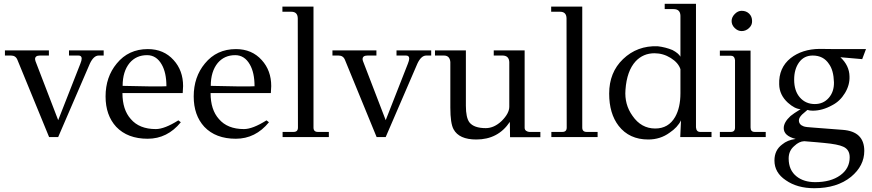

<svg xmlns="http://www.w3.org/2000/svg" viewBox="-20 -723 4601 1013"><path d="M527 -457V-430H501Q474 -430 454 -387L287 0H239L72 -407Q63 -430 38 -430H6V-457H238V-430H191Q165 -430 165 -411Q165 -407 167 -401L287 -89L404 -387Q411 -404 411 -414Q411 -430 394 -430H344V-457Z M944 -232H626Q626 -144 670 -95Q715 -42 802 -42Q848 -42 921 -88L934 -78Q863 9 759 9Q653 9 593 -54Q537 -115 537 -214Q537 -317 596 -388Q658 -464 760 -464Q844 -464 896 -406Q946 -351 946 -269Q946 -258 944 -232ZM858 -268Q858 -340 833 -383Q805 -432 756 -432Q699 -432 664 -391Q627 -346 627 -270Q814 -265 858 -268Z M1409 -232H1091Q1091 -144 1135 -95Q1180 -42 1267 -42Q1313 -42 1386 -88L1399 -78Q1328 9 1224 9Q1118 9 1058 -54Q1002 -115 1002 -214Q1002 -317 1061 -388Q1123 -464 1225 -464Q1309 -464 1361 -406Q1411 -351 1411 -269Q1411 -258 1409 -232ZM1323 -268Q1323 -340 1298 -383Q1270 -432 1221 -432Q1164 -432 1129 -391Q1092 -346 1092 -270Q1279 -265 1323 -268Z M1715 -27V0H1471V-27H1529Q1552 -27 1552 -50L1551 -627Q1550 -661 1517 -661H1470V-688H1634V-50Q1634 -27 1657 -27Z M2255 -457V-430H2229Q2202 -430 2182 -387L2015 0H1967L1800 -407Q1791 -430 1766 -430H1734V-457H1966V-430H1919Q1893 -430 1893 -411Q1893 -407 1895 -401L2015 -89L2132 -387Q2139 -404 2139 -414Q2139 -430 2122 -430H2072V-457Z M2831 -27V1H2671L2670 -80Q2608 13 2493 13Q2402 13 2373 -41Q2356 -72 2356 -155V-396Q2353 -430 2322 -430H2275V-457H2438V-165Q2438 -102 2457 -77Q2481 -47 2543 -47Q2587 -47 2627 -85Q2667 -125 2667 -160V-396Q2665 -430 2631 -430H2585V-457H2748V-49Q2748 -38 2756.5 -32.5Q2765 -27 2773 -27Z M3133 -27V0H2889V-27H2947Q2970 -27 2970 -50L2969 -627Q2968 -661 2935 -661H2888V-688H3052V-50Q3052 -27 3075 -27Z M3734 -27V0H3569L3573 -88Q3555 -51 3513 -23Q3464 13 3400 13Q3300 13 3244 -59Q3194 -124 3194 -229Q3194 -341 3267 -411Q3342 -483 3450 -479Q3492 -474 3528 -459Q3560 -442 3570 -424V-640Q3569 -675 3534 -675H3487V-703H3652V-51Q3654 -27 3674 -27ZM3570 -231V-358Q3559 -392 3519 -417Q3479 -442 3433 -442Q3374 -442 3334 -400Q3287 -349 3280 -249Q3274 -172 3317 -112Q3363 -45 3437 -45Q3507 -45 3542 -106Q3570 -155 3570 -231Z M3948 -612Q3949 -591 3932 -575Q3915 -559 3893 -559Q3873 -559 3856.5 -575Q3840 -591 3840 -612Q3840 -632 3856.5 -649Q3873 -666 3893 -666Q3917 -666 3932.5 -651Q3948 -636 3948 -612ZM3940 -456V-50Q3940 -27 3962 -27H4020V0H3778V-27H3836Q3858 -27 3858 -50V-406Q3855 -429 3836 -429H3778V-456Z M4388 -464H4549L4529 -411L4414 -421Q4461 -377 4462 -320Q4464 -275 4438 -232Q4412 -189 4371 -168Q4319 -139 4268 -139Q4252 -139 4240 -143L4212 -119Q4195 -102 4195 -88Q4195 -65 4221 -56Q4233 -52 4269 -50L4425 -38Q4540 -30 4540 73Q4540 152 4470 210Q4396 270 4276 270Q4186 270 4126 228Q4066 188 4066 124Q4066 69 4107 39Q4134 16 4178 10Q4115 -6 4115 -47Q4115 -78 4151 -111Q4165 -123 4204 -147Q4174 -148 4137 -181Q4092 -222 4091 -278Q4088 -365 4151 -416Q4212 -464 4304 -465Q4357 -465 4388 -464ZM4380 -289Q4378 -352 4354 -385Q4325 -430 4268 -430Q4222 -430 4196 -394Q4170 -358 4170 -303Q4170 -243 4200.5 -208.5Q4231 -174 4279 -174Q4324 -174 4352.5 -206.5Q4381 -239 4380 -289ZM4463 107Q4463 66 4429 51Q4402 38 4327 31Q4325 31 4289.5 27.5Q4254 24 4223 22Q4196 23 4171 47Q4141 72 4141 113Q4141 175 4183 208Q4221 238 4281 238Q4363 238 4413 202Q4463 166 4463 107Z"/></svg>

Font: GFS Didot
Style: Regular
Weight: 400
Designer: Takis Katsoulidis and George D. Matthiopoulos
Foundry: Takis Katsoulidis and George D. Matthiopoulos
Version: Version 1.0